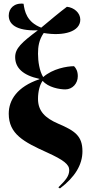

<svg xmlns="http://www.w3.org/2000/svg" viewBox="-20 -837 486 1076"><path d="M316 219C400 156 442 86 442 11C442 -75 400 -104 306 -144C232 -176 193 -215 193 -283C193 -324 203 -363 219 -384C250 -347 314 -336 346 -336C386 -336 416 -369 416 -410C416 -437 407 -454 395 -466C355 -466 275 -452 222 -405C201 -439 193 -493 193 -536C193 -575 198 -613 225 -652C338 -633 430 -660 430 -727C430 -765 395 -795 355 -799C316 -770 260 -723 211 -682C129 -714 118 -774 112 -816C60 -822 29 -790 29 -750C29 -704 66 -663 192 -667C101 -599 65 -566 65 -517C65 -457 108 -415 201 -395V-393C76 -351 29 -276 29 -200C29 -86 112 -42 245 18C335 59 368 84 368 116C368 149 349 172 307 213Z"/></svg>

Font: Noto Serif Display ExtraCondensed Black
Style: Regular
Weight: 900
Width: 2
Designer: Monotype Design Team
Foundry: Monotype Imaging Inc.
Version: Version 2.009